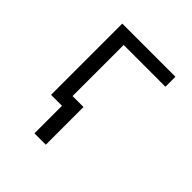

<svg xmlns="http://www.w3.org/2000/svg" viewBox="-195 -655 991 991"><g transform="rotate(45 300.0 -159.5)"><path d="M212 201V0H132V-520H520V-447H215V-74H295V201Z"/></g></svg>

Font: Iosevka Fixed Extended
Style: Regular
Weight: 400
Width: 7
Monospace: yes
Designer: Belleve Invis
Foundry: Belleve Invis
Version: Version 24.1.1; ttfautohint (v1.8.4)